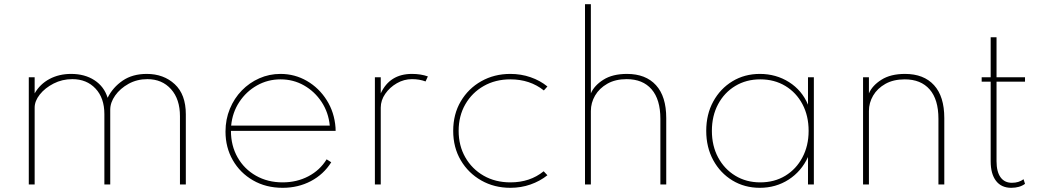

<svg xmlns="http://www.w3.org/2000/svg" viewBox="-20 -881 4973 917"><path d="M117.5 0H145.5V-367Q145.5 -398.5 170.2 -429.8Q195 -461 236 -482Q277 -503 325.5 -503Q394 -503 436.2 -458Q478.5 -413 478.5 -336V0H506.5V-357Q506.5 -391.5 530.2 -425Q554 -458.5 594.2 -480.8Q634.5 -503 684 -503Q754 -503 796.8 -455.2Q839.5 -407.5 839.5 -326V0H867.5V-335Q867.5 -430 814.5 -479Q761.5 -528 681 -528Q613 -528 566 -496Q519 -464 494 -414Q477.5 -467.5 431.2 -497.8Q385 -528 319.5 -528Q262 -528 216.5 -503.8Q171 -479.5 145.5 -435V-512H117.5Z M1330 16Q1404 16 1464.8 -16Q1525.5 -48 1562 -106L1540 -120Q1508 -68 1452.8 -39Q1397.5 -10 1330 -10Q1258.5 -10 1202.5 -41.8Q1146.5 -73.5 1114.8 -129.2Q1083 -185 1083 -256H1583Q1583 -265.5 1582.5 -271.5Q1577 -345 1540.2 -403Q1503.5 -461 1445.8 -494.5Q1388 -528 1319.5 -528Q1266 -528 1218.5 -507Q1171 -486 1134.8 -448.8Q1098.5 -411.5 1077.8 -361.2Q1057 -311 1057 -252.5Q1057 -177 1091.8 -116.2Q1126.5 -55.5 1188.2 -19.8Q1250 16 1330 16ZM1084 -281Q1090 -344 1123 -394Q1156 -444 1207.5 -473Q1259 -502 1320 -502Q1381 -502 1432 -473Q1483 -444 1516 -394Q1549 -344 1555 -281Z M1770.5 0H1798.5V-367Q1798.5 -402 1820 -433Q1841.5 -464 1875.5 -483.5Q1909.5 -503 1947.5 -503Q1983.5 -503 2012.5 -492L2023.5 -516Q1990 -528 1947.5 -528Q1841.5 -528 1798.5 -435V-512H1770.5Z M2417.5 16Q2468.5 16 2513.5 0.2Q2558.5 -15.5 2594.5 -44L2576.5 -63Q2511.5 -10 2418 -10Q2345.5 -10 2289.8 -42Q2234 -74 2202.2 -129.8Q2170.5 -185.5 2170.5 -256Q2170.5 -327.5 2202.5 -383Q2234.5 -438.5 2290.2 -470.2Q2346 -502 2417.5 -502Q2511 -502 2577.5 -449L2594.5 -468Q2559.5 -496.5 2514 -512.2Q2468.5 -528 2417.5 -528Q2340.5 -528 2278.8 -493.2Q2217 -458.5 2180.8 -397.2Q2144.5 -336 2144.5 -256Q2144.5 -176.5 2180.8 -115.2Q2217 -54 2278.8 -19Q2340.5 16 2417.5 16Z M2774 0H2802V-351Q2802 -390 2822.2 -424.8Q2842.5 -459.5 2880.8 -481.2Q2919 -503 2973 -503Q3050 -503 3092 -454.5Q3134 -406 3134 -313.5V0H3162V-317Q3162 -420.5 3113 -474.2Q3064 -528 2974.5 -528Q2905.5 -528 2861.8 -500.2Q2818 -472.5 2802 -435V-861H2774Z M3609 16Q3685.5 16 3746.5 -23.2Q3807.5 -62.5 3839 -131V0H3867V-512H3839V-381Q3810.5 -449.5 3748.5 -488.8Q3686.5 -528 3609 -528Q3536 -528 3478 -492.8Q3420 -457.5 3386.5 -396.2Q3353 -335 3353 -256Q3353 -177.5 3386.5 -116Q3420 -54.5 3478 -19.2Q3536 16 3609 16ZM3611 -10Q3544 -10 3491.8 -41.8Q3439.5 -73.5 3409.8 -129Q3380 -184.5 3380 -256Q3380 -328 3409.8 -383.5Q3439.5 -439 3491.8 -470.5Q3544 -502 3611 -502Q3678.5 -502 3730.8 -470.5Q3783 -439 3812.5 -383.5Q3842 -328 3842 -256Q3842 -184.5 3812.2 -128.8Q3782.5 -73 3730.5 -41.5Q3678.5 -10 3611 -10Z M4102 0H4130V-351Q4130 -390 4150.2 -424.5Q4170.5 -459 4208.8 -480.5Q4247 -502 4301 -502Q4378 -502 4420 -454Q4462 -406 4462 -313.5V0H4490V-317Q4490 -420.5 4441 -474.2Q4392 -528 4302.5 -528Q4233.5 -528 4189.8 -500.2Q4146 -472.5 4130 -435V-512H4102Z M4809.5 16Q4850 16 4875.5 -3L4868.5 -25Q4846 -8 4813 -8Q4777.5 -8 4758.5 -34.5Q4739.5 -61 4739.5 -111V-491H4875.5V-512H4739.5V-703H4711.5V-512H4668.5V-491H4711.5V-111Q4711.5 -50.5 4737 -17.2Q4762.5 16 4809.5 16Z"/></svg>

Font: Spartan Thin
Style: Regular
Weight: 100
Designer: Matt Bailey, Mirko Velimirovic
Foundry: Matt Bailey
Version: Version 1.003; ttfautohint (v1.8.3)